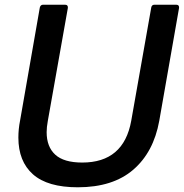

<svg xmlns="http://www.w3.org/2000/svg" viewBox="-20 -783 780 815"><path d="M58 -199Q58 -235 65 -270L149 -751Q152 -763 163 -763H256Q263 -763 266 -759Q269 -755 268 -749L183 -270Q178 -243 178 -222Q178 -160 214.5 -126.5Q251 -93 329 -93Q505 -93 537 -270L622 -751Q624 -763 636 -763H728Q735 -763 738 -759Q741 -755 740 -749L656 -270Q632 -137 545.5 -62.5Q459 12 310 12Q182 12 120 -43Q58 -98 58 -199Z"/></svg>

Font: Open Sauce Two Medium Italic
Style: Regular
Weight: 500
Italic angle: -10°
Designer: Alfredo Marco Pradil
Foundry: Creative Sauce Fz LLC
Version: Version 1.477